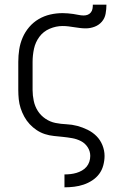

<svg xmlns="http://www.w3.org/2000/svg" viewBox="-20 -584 540 819"><path d="M255 215V160H256Q269 160 281.5 158.5Q294 157 306 153.5Q318 150 329.5 143.5Q341 137 349 127.5Q357 118 361 106Q365 94 365 81Q365 61 354 44Q343 27 325.5 18Q308 9 288.5 5.5Q269 2 249.5 0Q230 -2 210 -4Q190 -6 171.5 -12Q153 -18 136.5 -29Q120 -40 106.5 -54.5Q93 -69 83.5 -86.5Q74 -104 68 -122.5Q62 -141 60 -160.5Q58 -180 58 -200V-320Q58 -347 62 -373Q66 -399 76.5 -423.5Q87 -448 104.5 -468.5Q122 -489 145 -502.5Q168 -516 194 -522Q220 -528 247 -528Q258 -528 269.5 -527Q281 -526 292 -524.5Q303 -523 314.5 -520.5Q326 -518 337 -518Q346 -518 354 -521Q362 -524 367.5 -531Q373 -538 374.5 -546.5Q376 -555 376 -564H434Q434 -545 430.5 -525.5Q427 -506 414.5 -491.5Q402 -477 383.5 -470Q365 -463 346 -463Q334 -463 321.5 -464.5Q309 -466 296.5 -468Q284 -470 272 -471.5Q260 -473 247 -473Q219 -473 192 -461.5Q165 -450 148 -427Q131 -404 125 -376Q119 -348 119 -320V-200Q119 -177 124 -153.5Q129 -130 141.5 -110.5Q154 -91 174 -77.5Q194 -64 217 -59.5Q240 -55 263.5 -54Q287 -53 309.5 -47Q332 -41 353.5 -30.5Q375 -20 391.5 -3.5Q408 13 417 35.5Q426 58 426 81Q426 101 420.5 121.5Q415 142 403 158Q391 174 373.5 185.5Q356 197 336.5 203.5Q317 210 296.5 212.5Q276 215 256 215Z"/></svg>

Font: Iosevka Fixed Light
Style: Regular
Weight: 300
Monospace: yes
Designer: Belleve Invis
Foundry: Belleve Invis
Version: Version 32.3.0